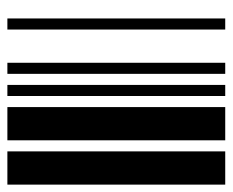

<svg xmlns="http://www.w3.org/2000/svg" viewBox="-75 -555 630 520"><g transform="rotate(-90 240.0 -295.0)"><path d="M0 0V-590H90V0ZM120 0V-590H210V0ZM240 0V-590H270V0ZM300 0V-590H330V0ZM420 0V-590H450V0Z"/></g></svg>

Font: Libre Barcode 39
Style: Regular
Weight: 400
Version: Version 1.005; ttfautohint (v1.8.3)